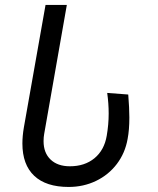

<svg xmlns="http://www.w3.org/2000/svg" viewBox="-20 -748 640 780"><path d="M71 -165Q71 -195.5 77 -230.5L165 -728H251.5L159.5 -204Q157 -191 157 -174.5Q157 -127 185.5 -99.8Q214 -72.5 264 -72.5Q324 -72.5 363.8 -105.2Q403.5 -138 413.5 -196Q421.5 -242.5 421.5 -286.5Q421.5 -328 415.5 -370.5L501 -364Q505.5 -308 505.5 -270.5Q505.5 -220.5 498.5 -184Q488.5 -126.5 454.8 -82Q421 -37.5 370 -13Q319 11.5 259 11.5Q167 11.5 119 -33.8Q71 -79 71 -165Z"/></svg>

Font: JuliaMono Medium
Style: Italic
Weight: 500
Italic angle: -9°
Monospace: yes
Designer: cormullion
Foundry: corm
Version: Version 0.054; ttfautohint (v1.8.4)